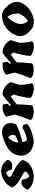

<svg xmlns="http://www.w3.org/2000/svg" viewBox="1390 -2017 627 3447"><g transform="rotate(-90 1703.5 -293.5)"><path d="M347 -154Q347 -168 308 -191.5Q269 -215 220 -240Q171 -265 123 -307Q75 -349 60 -393Q104 -481 182 -531.5Q260 -582 361 -587Q436 -579 480 -551.5Q524 -524 556 -475Q553 -425 509 -402.5Q465 -380 384 -392Q364 -468 329 -500Q297 -488 273 -469.5Q249 -451 249 -435Q249 -419 292 -393.5Q335 -368 388 -343Q441 -318 491.5 -278Q542 -238 554 -197Q529 -107 445.5 -55.5Q362 -4 249 0Q82 -14 21 -108Q43 -170 87 -202.5Q131 -235 200 -211Q207 -164 217.5 -139.5Q228 -115 255 -80Q290 -90 318.5 -111.5Q347 -133 347 -154Z M1129 -201Q1167 -203 1185.5 -182Q1204 -161 1194 -113Q1148 -68 1054 -37.5Q960 -7 874 0Q750 -18 689 -82Q628 -146 632 -232Q638 -347 727 -441Q895 -553 1049 -573Q1126 -567 1170 -530Q1251 -461 1194 -315Q1134 -284 1039.5 -251Q945 -218 872 -204Q879 -165 911 -123Q1028 -137 1129 -201ZM967 -458 946 -448Q872 -370 867 -276Q940 -302 999 -334Q1021 -413 967 -458Z M1952 -414 1904 -256Q1904 -133 1933 -31Q1901 7 1814 -1Q1727 -9 1668 -58Q1672 -125 1691.5 -214.5Q1711 -304 1729 -359Q1718 -395 1692 -411Q1634 -378 1553 -305Q1554 -203 1536 -31Q1484 7 1389 -4Q1294 -15 1270 -57Q1330 -200 1370 -341L1332 -499Q1425 -577 1549 -557Q1564 -512 1564 -473L1527 -428L1539 -408Q1627 -494 1728 -562Q1817 -557 1874 -513Q1931 -469 1952 -414Z M2706 -414 2658 -256Q2658 -133 2687 -31Q2655 7 2568 -1Q2481 -9 2422 -58Q2426 -125 2445.5 -214.5Q2465 -304 2483 -359Q2472 -395 2446 -411Q2388 -378 2307 -305Q2308 -203 2290 -31Q2238 7 2143 -4Q2048 -15 2024 -57Q2084 -200 2124 -341L2086 -499Q2179 -577 2303 -557Q2318 -512 2318 -473L2281 -428L2293 -408Q2381 -494 2482 -562Q2571 -557 2628 -513Q2685 -469 2706 -414Z M2778 -250Q2778 -293 2804.5 -346.5Q2831 -400 2876.5 -451Q2922 -502 2994.5 -536.5Q3067 -571 3150.5 -571Q3234 -571 3313 -482.5Q3392 -394 3394 -310Q3394 -237 3342.5 -165Q3291 -93 3205.5 -46.5Q3120 0 3029 0Q2938 0 2858 -79.5Q2778 -159 2778 -250ZM3123 -475Q3071 -426 3034 -359Q2997 -292 2996 -233Q2995 -202 3011 -164.5Q3027 -127 3051 -103Q3155 -178 3186 -277Q3183 -345 3169.5 -388Q3156 -431 3123 -475Z"/></g></svg>

Font: Tillana ExtraBold
Style: Regular
Weight: 800
Designer: Lipi Raval (Devanagari, Latin), Jonny Pinhorn (Latin)
Foundry: Indian Type Foundry
Version: Version 2.003;PS 1.0;hotconv 1.0.79;makeotf.lib2.5.61930; tt